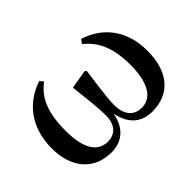

<svg xmlns="http://www.w3.org/2000/svg" viewBox="-101 -792 1056 1056"><g transform="rotate(-45 427.0 -264.0)"><path d="M269.8 16.2C359.2 16.2 429 -44.7 431.4 -175.5H420.6C428.5 -48.1 488.3 16.2 586.3 16.2C720.6 16.2 803.3 -74.2 803.3 -240.7C803.3 -398.1 720.2 -503.3 591.3 -543.9L574.4 -519.9C648.2 -462.7 682.4 -377.2 682.4 -252.8C682.4 -104.3 632.1 -39.8 560.2 -39.8C497.9 -39.8 462.3 -82.2 462.3 -159.4C462.3 -219.9 480.5 -327.7 488.4 -398.8L478.2 -404.8L369.6 -386.3C377.9 -300 390.2 -224.3 390.2 -150.5C390.2 -73.6 349.7 -39.8 296 -39.8C225.1 -39.8 173.3 -97.1 173.3 -245.3C173.3 -386.2 207.1 -466.8 281.7 -522.4L264.8 -543.2C139.6 -501.9 51 -397 51 -232.3C51 -75.8 136.4 16.2 269.8 16.2Z"/></g></svg>

Font: Source Han Serif TW VF
Style: Regular
Weight: 250
Designer: Ryoko NISHIZUKA 西塚涼子 (kana & ideographs); Frank Grießhammer (Latin, Greek & Cyrillic); Wenlong ZHANG 张文龙 (bopomofo); San
Foundry: Adobe
Version: Version 2.002;hotconv 1.1.0;makeotfexe 2.6.0